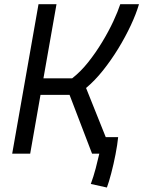

<svg xmlns="http://www.w3.org/2000/svg" viewBox="-20 -713 665 891"><path d="M476.1 157.2 401.4 140.6Q414.1 106.4 424.1 68.4Q434.1 30.3 440.9 0H407.2L302.7 -272.9H168L120.1 0H36.6L158.7 -693.4H242.2L181.6 -349.6H314.9Q353.5 -379.4 388.9 -423.8Q424.3 -468.3 454.3 -518.1Q484.4 -567.9 505.9 -614Q527.3 -660.2 538.1 -693.4H625Q611.8 -648.4 586.9 -595.2Q562 -542 529.1 -488Q496.1 -434.1 458 -386.2Q419.9 -338.4 379.4 -304.7L470.7 -76.7H528.3Q524.9 -42 516.1 3.4Q507.3 48.8 496.3 90.6Q485.4 132.3 476.1 157.2Z"/></svg>

Font: Cascadia Code NF SemiLight
Style: Italic
Weight: 350
Italic angle: -10°
Monospace: yes
Designer: Aaron Bell
Foundry: Saja Typeworks
Version: Version 2404.023; ttfautohint (v1.8.4)